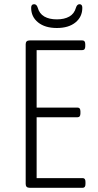

<svg xmlns="http://www.w3.org/2000/svg" viewBox="-20 -892 466 912"><path d="M121 0Q102 0 102 -18V-682Q102 -700 121 -700H371Q385 -700 385 -682V-672Q385 -654 371 -654H154V-381H348Q362 -381 362 -363V-353Q362 -335 348 -335H154V-46H373Q386 -46 386 -28V-18Q386 0 373 0ZM250 -759Q194 -759 161 -785.5Q128 -812 128 -855Q128 -872 142 -872Q154 -872 159 -856Q167 -827 190.5 -813.5Q214 -800 250 -800Q286 -800 309.5 -813.5Q333 -827 341 -856Q346 -872 358 -872Q371 -872 371 -855Q371 -812 338.5 -785.5Q306 -759 250 -759Z"/></svg>

Font: Asap Condensed ExtraLight
Style: Regular
Weight: 200
Width: 3
Designer: Pablo Cosgaya
Foundry: Omnibus-Type
Version: Version 3.001; ttfautohint (v1.8.4.7-5d5b)